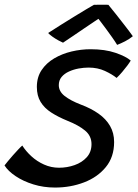

<svg xmlns="http://www.w3.org/2000/svg" viewBox="-57 -773 597 833"><path d="M181.6 40.7Q131.9 40.7 87.9 27Q43.8 13.4 10.9 -8.7Q-22 -30.7 -37.4 -55.3Q-32.2 -62.1 -22.5 -73.9Q-12.7 -85.7 -1 -99.1Q10.8 -112.5 21.7 -124Q32.6 -135.6 39.7 -141.6Q54.9 -117.4 79 -95.2Q103.1 -73 133.9 -59.2Q164.7 -45.3 199.1 -45.3Q234.3 -45.3 266.6 -56.7Q298.9 -68.1 319.4 -90.8Q340 -113.5 340 -147.7Q340 -183.3 312.1 -206.5Q284.2 -229.7 235.9 -248.9Q195.2 -265.5 165.4 -284.8Q135.5 -304 119.2 -330.8Q102.9 -357.6 102.9 -395.8Q102.9 -438 123.4 -468.8Q144 -499.6 178.3 -519.8Q212.6 -539.9 253.8 -549.7Q294.9 -559.4 336.4 -559.4Q398.5 -559.4 443.8 -543.9Q489.1 -528.4 510.2 -510.3Q505.5 -502 495.3 -488.3Q485.1 -474.7 473 -460.5Q460.9 -446.2 448.9 -434.9Q429.4 -450.8 398 -465.3Q366.6 -479.8 327.3 -479.8Q306.8 -479.8 284.3 -475.8Q261.8 -471.7 242.2 -462.7Q222.5 -453.8 210.3 -439.2Q198.1 -424.6 198.1 -403.7Q198.1 -376.5 223.4 -356.6Q248.6 -336.7 293.4 -319.4Q338.2 -302.7 370.6 -279.8Q403 -256.9 420.5 -226.5Q438.1 -196.1 438.1 -156.8Q438.1 -91.8 402 -47.9Q366 -4 307.5 18.3Q249 40.7 181.6 40.7ZM413.1 -752.2Q428.3 -733.9 447.5 -709.6Q466.6 -685.2 485.8 -660.6Q505.1 -635.9 519.3 -615.8Q504.2 -603.3 485.4 -593.7Q466.6 -584.1 451.2 -578.3Q442.6 -592.6 429.4 -611.2Q416.2 -629.8 402.8 -648.1Q389.2 -666.3 379.1 -679.6Q369 -692.9 366.2 -696.1H377.1Q371.6 -692.5 352.7 -679.8Q333.7 -667.1 308.3 -649.9Q283 -632.7 258.3 -615.9Q233.7 -599.2 216.4 -587.8Q209 -590.8 195.9 -598Q182.8 -605.2 170.4 -614Q158.1 -622.8 151.8 -629.8Q177.9 -646.8 208.1 -665.7Q238.2 -684.6 266.9 -702.2Q295.7 -719.8 317.9 -733.1Q340.2 -746.5 350.4 -752.1Q356.5 -752.2 368.5 -752.4Q380.6 -752.6 393.2 -752.6Q405.9 -752.5 413.1 -752.2Z"/></svg>

Font: Grandstander Thin
Style: Italic
Weight: 100
Italic angle: -15°
Designer: Tyler Finck
Foundry: Etcetera Type Co
Version: Version 1.200